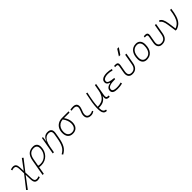

<svg xmlns="http://www.w3.org/2000/svg" viewBox="528 -2961 5361 5361"><g transform="rotate(-45 3208.5 -280.5)"><path d="M7.8 228.5 -27.8 195.8 261.7 -173.8 255.4 -361.3Q253.4 -423.8 231.7 -453.1Q210 -482.4 166.5 -482.4Q130.9 -482.4 87.9 -464.8L74.7 -507.3Q131.3 -527.3 170.9 -527.3Q232.9 -527.3 263.7 -489.5Q294.4 -451.7 296.9 -371.6L301.8 -226.6L522.5 -523.4L559.6 -491.7L303.7 -165L311.5 73.2Q314.9 189.5 401.9 189.5Q439.5 189.5 483.9 168L498.5 210.4Q447.8 234.4 397.5 234.4Q334.5 234.4 303.5 197.8Q272.5 161.1 270 83.5L263.7 -112.8Z M961.9 -527.3Q1037.6 -527.3 1079.3 -484.1Q1121.1 -440.9 1121.1 -361.3Q1121.1 -282.2 1094.2 -214.6Q1067.4 -147 1019.3 -96.7Q971.2 -46.4 906.5 -18.3Q841.8 9.8 765.6 9.8Q744.1 9.8 723.4 7.6Q702.6 5.4 681.2 2L642.1 224.6H595.2L680.7 -260.3Q705.1 -397.5 773.2 -462.4Q841.3 -527.3 961.9 -527.3ZM689.5 -46.4Q717.8 -35.2 776.4 -35.2Q861.3 -35.2 928.7 -77.4Q996.1 -119.6 1035.2 -192.4Q1074.2 -265.1 1074.2 -356.4Q1074.2 -416.5 1041 -449.5Q1007.8 -482.4 947.3 -482.4Q854.5 -482.4 800.8 -428.2Q747.1 -374 727.1 -259.3Z M1220.2 0 1311.5 -517.6H1349.6L1331.1 -365.7H1338.4Q1359.9 -442.9 1409.9 -485.1Q1460 -527.3 1536.6 -527.3Q1710.4 -527.3 1678.2 -340.3L1659.2 -228Q1642.1 -127 1621.1 -54.4Q1600.1 18.1 1571 70.1Q1542 122.1 1501.2 159.9Q1460.4 197.8 1403.8 229L1378.9 192.4Q1430.7 163.6 1467.8 128.9Q1504.9 94.2 1531.2 46.6Q1557.6 -1 1576.9 -67.6Q1596.2 -134.3 1611.8 -227.1L1631.8 -344.2Q1643.6 -413.1 1618.7 -447.8Q1593.8 -482.4 1526.9 -482.4Q1477.5 -482.4 1434.3 -455.3Q1391.1 -428.2 1357.2 -366.2Q1323.2 -304.2 1302.2 -198.7L1267.1 0Z M2009.3 9.8Q1915 9.8 1863 -49.3Q1811 -108.4 1811 -215.8Q1811 -307.1 1847.7 -375.2Q1884.3 -443.4 1950.7 -481.2Q2017.1 -519 2106 -519H2365.2L2357.4 -475.1H2139.6Q2184.1 -416 2205.6 -354Q2227.1 -292 2227.1 -230.5Q2227.1 -115.7 2170.2 -53Q2113.3 9.8 2009.3 9.8ZM2087.4 -474.6Q2018.1 -470.2 1966.3 -436.8Q1914.6 -403.3 1886.2 -346.2Q1857.9 -289.1 1857.9 -213.9Q1857.9 -128.4 1899.4 -81.8Q1940.9 -35.2 2016.6 -35.2Q2094.7 -35.2 2137.5 -86.4Q2180.2 -137.7 2180.2 -230.5Q2180.2 -285.6 2157.7 -348.9Q2135.3 -412.1 2087.4 -474.6Z M2838.9 -66.9 2854 -31.2Q2827.1 -14.2 2797.6 -2.2Q2768.1 9.8 2729.5 9.8Q2647 9.8 2606.4 -31.7Q2565.9 -73.2 2570.8 -153.3Q2573.2 -189.9 2585 -224.4Q2596.7 -258.8 2610.4 -291.5Q2624 -324.2 2631.3 -355Q2647.5 -417.5 2620.4 -450Q2593.3 -482.4 2528.3 -482.4Q2481.9 -482.4 2439 -471.2L2428.7 -513.7Q2457.5 -522 2486.3 -524.7Q2515.1 -527.3 2543.9 -527.3Q2627 -527.3 2662.4 -480.7Q2697.8 -434.1 2675.8 -345.2Q2667.5 -310.5 2654.5 -280.5Q2641.6 -250.5 2630.9 -221.2Q2620.1 -191.9 2617.7 -157.7Q2609.4 -35.2 2729 -35.2Q2759.8 -35.2 2783.2 -42.5Q2806.6 -49.8 2838.9 -66.9Z M3128.9 229 3121.1 228.5Q3059.6 224.6 3030 189.9Q3000.5 155.3 2992.4 95.7Q2984.4 36.1 2986.8 -42.5Q2989.3 -124 3007.8 -241.7Q3026.4 -359.4 3063 -527.3L3106 -518.1Q3069.3 -356.9 3051.3 -241.5Q3033.2 -126 3031.2 -42Q3031.2 -38.1 3031.2 -34.7H3038.6Q3119.6 -33.7 3186.3 -61.3Q3252.9 -88.9 3300 -155.5Q3347.2 -222.2 3369.6 -337.9L3373 -357.9Q3373.5 -358.9 3373.5 -359.9V-359.4L3401.9 -517.1H3448.2L3382.3 -143.1Q3372.6 -85.9 3387 -63Q3401.4 -40 3447.3 -40H3471.7L3463.4 4.9H3439.5Q3377 4.9 3351.1 -27.3Q3325.2 -59.6 3339.4 -138.7H3331.1Q3295.4 -69.8 3224.9 -28.8Q3154.3 12.2 3033.7 10.3H3030.8Q3030.8 57.6 3037.8 94.5Q3044.9 131.3 3064.7 154.3Q3084.5 177.2 3124 183.6L3139.6 186Z M3773.9 9.8Q3582.5 9.8 3582.5 -105Q3582.5 -171.9 3627.7 -208.3Q3672.9 -244.6 3745.6 -255.9L3747.6 -266.1Q3645 -296.9 3645 -377Q3645 -431.6 3675.8 -464.6Q3706.5 -497.6 3759 -512.5Q3811.5 -527.3 3876.5 -527.3Q3977.5 -527.3 4059.1 -499L4035.6 -456.5Q3971.7 -482.4 3879.4 -482.4Q3829.6 -482.4 3786.6 -471.9Q3743.7 -461.4 3717.5 -438Q3691.4 -414.6 3691.4 -374.5Q3691.4 -289.6 3925.8 -278.3L3918.9 -234.4H3891.1Q3842.8 -234.4 3796.4 -229.2Q3750 -224.1 3712.6 -211.2Q3675.3 -198.2 3653.3 -174.8Q3631.3 -151.4 3631.3 -115.2Q3631.3 -35.2 3785.6 -35.2Q3846.2 -35.2 3887.7 -43Q3929.2 -50.8 3961.9 -59.6L3968.3 -13.7Q3888.2 9.8 3773.9 9.8Z M4366.7 9.8Q4278.8 9.8 4239.5 -45.9Q4200.2 -101.6 4217.8 -200.2L4253.9 -405.3Q4265.6 -473.6 4210.9 -473.6H4153.3L4161.1 -517.6H4221.7Q4268.6 -517.6 4289.6 -488Q4310.5 -458.5 4300.8 -405.3L4264.6 -200.2Q4235.8 -35.2 4374.5 -35.2Q4513.7 -35.2 4542.5 -200.2L4598.1 -517.6H4645L4589.4 -200.2Q4552.2 9.8 4366.7 9.8ZM4441.4 -609.4 4560.5 -794.9H4623.5L4497.1 -609.4Z M4932.6 9.8Q4850.1 9.8 4803.7 -42.5Q4757.3 -94.7 4757.3 -187.5Q4757.3 -347.7 4828.9 -437.5Q4900.4 -527.3 5027.3 -527.3Q5110.4 -527.3 5156.7 -474.1Q5203.1 -420.9 5203.1 -325.2Q5203.1 -167.5 5131.6 -78.9Q5060.1 9.8 4932.6 9.8ZM4942.4 -35.2Q5043 -35.2 5099.6 -111.3Q5156.2 -187.5 5156.2 -323.7Q5156.2 -398.4 5120.8 -440.4Q5085.4 -482.4 5021.5 -482.4Q4919.4 -482.4 4861.8 -406Q4804.2 -329.6 4804.2 -193.8Q4804.2 -119.1 4840.8 -77.1Q4877.4 -35.2 4942.4 -35.2Z M5538.6 9.8Q5450.7 9.8 5411.4 -45.9Q5372.1 -101.6 5389.6 -200.2L5425.8 -405.3Q5437.5 -473.6 5382.8 -473.6H5325.2L5333 -517.6H5393.6Q5440.4 -517.6 5461.4 -488Q5482.4 -458.5 5472.7 -405.3L5436.5 -200.2Q5407.7 -35.2 5546.4 -35.2Q5685.5 -35.2 5714.4 -200.2L5770 -517.6H5816.9L5761.2 -200.2Q5724.1 9.8 5538.6 9.8Z M6073.2 0 6035.2 -262.2Q6021.5 -358.4 5994.4 -413.3Q5967.3 -468.3 5922.4 -487.8L5945.8 -527.3Q6001.5 -506.3 6032.7 -445.3Q6064 -384.3 6079.1 -276.9L6111.8 -43.9Q6192.4 -73.7 6243.2 -131.3Q6293.9 -189 6323.7 -283.4Q6353.5 -377.9 6370.6 -517.6H6417.5Q6396.5 -359.4 6361.8 -255.9Q6327.1 -152.3 6268.8 -91.6Q6210.4 -30.8 6118.2 0Z"/></g></svg>

Font: Cascadia Code NF ExtraLight
Style: Italic
Weight: 200
Italic angle: -10°
Monospace: yes
Designer: Aaron Bell
Foundry: Saja Typeworks
Version: Version 2404.023; ttfautohint (v1.8.4)